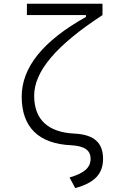

<svg xmlns="http://www.w3.org/2000/svg" viewBox="-20 -752 626 1007"><path d="M374.5 234.4C475.1 207.5 520.5 160.2 520.5 81.1C520.5 -3.9 472.7 -46.4 370.6 -51.3C231.4 -58.1 159.2 -125 159.2 -250C159.2 -377.9 274.4 -514.2 517.6 -672.9V-732.4H121.1V-672.9H430.7V-663.1C205.1 -537.1 93.8 -398.4 93.8 -245.1C93.8 -84.5 183.1 2.4 354 9.8C423.3 13.7 455.1 36.1 455.1 81.1C455.1 127 421.4 157.2 344.7 178.7Z"/></svg>

Font: Cascadia Mono NF Light
Style: Regular
Weight: 300
Monospace: yes
Designer: Aaron Bell
Foundry: Saja Typeworks
Version: Version 2404.023